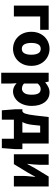

<svg xmlns="http://www.w3.org/2000/svg" viewBox="1135 -1758 830 3140"><g transform="rotate(90 1550.0 -188.0)"><path d="M72 -569H467V-430H249V0H72Z M779 14Q725 14 674.5 -6Q624 -26 585 -64.5Q546 -103 523 -158.5Q500 -214 500 -285Q500 -356 523 -411Q546 -466 585 -504.5Q624 -543 674.5 -563Q725 -583 779 -583Q833 -583 883 -563Q933 -543 972 -504.5Q1011 -466 1034 -411Q1057 -356 1057 -285Q1057 -214 1034 -158.5Q1011 -103 972 -64.5Q933 -26 883 -6Q833 14 779 14ZM779 -130Q829 -130 852 -171.5Q875 -213 875 -285Q875 -356 852 -397.5Q829 -439 779 -439Q728 -439 705 -397.5Q682 -356 682 -285Q682 -213 705 -171.5Q728 -130 779 -130Z M1314 -569 1326 -514H1330Q1364 -544 1404.5 -563.5Q1445 -583 1490 -583Q1541 -583 1582 -562.5Q1623 -542 1652 -504Q1681 -466 1696.5 -413Q1712 -360 1712 -294Q1712 -221 1692 -163.5Q1672 -106 1638.5 -66.5Q1605 -27 1562 -6.5Q1519 14 1473 14Q1435 14 1401.5 -2Q1368 -18 1341 -45L1346 44V207H1169V-569ZM1346 -165Q1367 -146 1388.5 -139Q1410 -132 1431 -132Q1472 -132 1500.5 -169Q1529 -206 1529 -291Q1529 -366 1507 -402Q1485 -438 1437 -438Q1411 -438 1390 -426.5Q1369 -415 1346 -390Z M1767 -139H1803Q1813 -145 1822 -155.5Q1831 -166 1838.5 -188.5Q1846 -211 1853.5 -249Q1861 -287 1868 -346L1894 -569H2327V-139H2419V-22L2402 197H2249V0H1937V197H1784L1767 -22ZM2022 -305Q2016 -252 2004.5 -211Q1993 -170 1976 -139H2149V-430H2035Z M2503 -569H2675V-420Q2675 -378 2669.5 -325Q2664 -272 2659 -220H2663Q2677 -246 2696 -280Q2715 -314 2728 -339L2867 -569H3029V0H2857V-147Q2857 -190 2862.5 -243Q2868 -296 2873 -349H2869Q2855 -323 2836.5 -288.5Q2818 -254 2804 -230L2664 0H2503Z"/></g></svg>

Font: Kinto Sans Black
Style: Regular
Weight: 900
Designer: Authors: Ryoko NISHIZUKA  (kana & ideographs); Paul D. Hunt (Latin, Greek & Cyrillic); Wenlong ZHANG  (bopomofo); Sandol
Foundry: Adobe Systems Incorporated, ookami Inc.
Version: Version 0.001